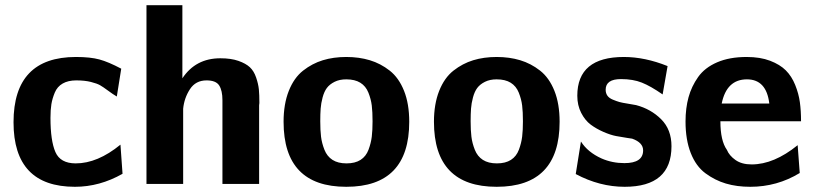

<svg xmlns="http://www.w3.org/2000/svg" viewBox="-20 -707 3136 738"><path d="M32 -237Q32 -488 272 -488Q327 -488 362 -478.5Q397 -469 446 -443L429 -336Q415 -344 395.5 -358.5Q376 -373 364.5 -379.5Q353 -386 329.5 -392Q306 -398 273 -398Q242 -398 221 -386Q200 -374 190.5 -351Q181 -328 177.5 -306.5Q174 -285 174 -254Q174 -166 193 -122.5Q212 -79 271 -79Q355 -79 443 -151L451 -39Q363 11 268 11Q32 11 32 -237Z M543 0V-687H681V-472V-406Q732 -483 827 -483Q868 -483 896.5 -473Q925 -463 940.5 -448.5Q956 -434 964.5 -409Q973 -384 975 -363.5Q977 -343 977 -311Q977 -310 976.5 -307Q976 -304 976 -302V0H835V-322Q835 -359 822.5 -378.5Q810 -398 774 -398Q732 -398 710 -364Q688 -330 684 -289V-285V0Z M1070 -239Q1070 -307 1090 -357.5Q1110 -408 1145 -435.5Q1180 -463 1221 -475.5Q1262 -488 1311 -488Q1360 -488 1401.5 -475.5Q1443 -463 1478 -435.5Q1513 -408 1533 -358Q1553 -308 1553 -239Q1553 11 1311 11Q1070 11 1070 -239ZM1211 -241Q1211 -206 1214 -181.5Q1217 -157 1227 -131.5Q1237 -106 1258 -92.5Q1279 -79 1312 -79Q1345 -79 1366 -92.5Q1387 -106 1396.5 -131.5Q1406 -157 1409 -181.5Q1412 -206 1412 -241Q1412 -277 1409 -301.5Q1406 -326 1396 -351Q1386 -376 1365 -389Q1344 -402 1311 -402Q1285 -402 1266 -392.5Q1247 -383 1236.5 -369Q1226 -355 1220 -332.5Q1214 -310 1212.5 -289.5Q1211 -269 1211 -241Z M1648 -239Q1648 -307 1668 -357.5Q1688 -408 1723 -435.5Q1758 -463 1799 -475.5Q1840 -488 1889 -488Q1938 -488 1979.5 -475.5Q2021 -463 2056 -435.5Q2091 -408 2111 -358Q2131 -308 2131 -239Q2131 11 1889 11Q1648 11 1648 -239ZM1789 -241Q1789 -206 1792 -181.5Q1795 -157 1805 -131.5Q1815 -106 1836 -92.5Q1857 -79 1890 -79Q1923 -79 1944 -92.5Q1965 -106 1974.5 -131.5Q1984 -157 1987 -181.5Q1990 -206 1990 -241Q1990 -277 1987 -301.5Q1984 -326 1974 -351Q1964 -376 1943 -389Q1922 -402 1889 -402Q1863 -402 1844 -392.5Q1825 -383 1814.5 -369Q1804 -355 1798 -332.5Q1792 -310 1790.5 -289.5Q1789 -269 1789 -241Z M2193 -38 2213 -163Q2239 -122 2292 -98Q2333 -80 2380 -80Q2452 -80 2452 -129Q2452 -159 2410 -174L2390 -177Q2370 -180 2348.5 -184Q2327 -188 2299.5 -200Q2272 -212 2250.5 -228Q2229 -244 2214 -273Q2199 -302 2199 -339Q2199 -488 2378 -488Q2459 -488 2546 -453L2527 -344Q2481 -376 2447 -389.5Q2413 -403 2367 -403Q2308 -403 2308 -362Q2308 -349 2314.5 -339.5Q2321 -330 2335.5 -324Q2350 -318 2360.5 -315Q2371 -312 2393.5 -308.5Q2416 -305 2425 -303Q2482 -288 2521.5 -248.5Q2561 -209 2561 -145Q2561 11 2381 11Q2285 11 2193 -38Z M2615 -240Q2615 -291 2626.5 -333Q2638 -375 2663.5 -411Q2689 -447 2736.5 -467.5Q2784 -488 2850 -488Q2902 -488 2940 -473.5Q2978 -459 3000.5 -436.5Q3023 -414 3036.5 -380.5Q3050 -347 3054.5 -314Q3059 -281 3059 -241H2749Q2749 -166 2774 -131Q2783 -109 2807 -92Q2831 -75 2869 -75Q2955 -75 3046 -149L3054 -42Q2967 11 2864 11Q2812 11 2770 -1.5Q2728 -14 2691.5 -41Q2655 -68 2635 -119Q2615 -170 2615 -240ZM2754 -309H2937Q2926 -402 2851 -402Q2773 -402 2754 -309Z"/></svg>

Font: Coval
Style: Heavy
Weight: 900
Foundry: Context Ltd
Version: Version 001.000